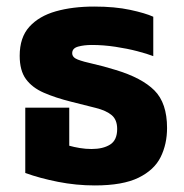

<svg xmlns="http://www.w3.org/2000/svg" viewBox="-20 -551 561 585"><path d="M269 14Q212 14 156.5 3Q101 -8 57 -24V-223H191V-107Q205 -103 223 -100Q241 -97 259 -97Q294 -97 315.5 -110.5Q337 -124 337 -158Q337 -186 320.5 -200Q304 -214 272.5 -222Q241 -230 197 -241Q149 -253 113.5 -268.5Q78 -284 59 -310Q40 -336 40 -381Q40 -437 69.5 -469.5Q99 -502 150 -516.5Q201 -531 267 -531Q330 -531 376.5 -521Q423 -511 447 -500V-380Q429 -387 398.5 -395Q368 -403 331.5 -408.5Q295 -414 260 -414Q236 -414 218 -409Q200 -404 200 -389Q200 -376 217 -369.5Q234 -363 263.5 -356.5Q293 -350 332 -338Q412 -314 450.5 -275.5Q489 -237 489 -161Q489 -112 469.5 -72.5Q450 -33 402 -9.5Q354 14 269 14Z"/></svg>

Font: Noto Sans Thai UI SemCond ExtBd
Style: Regular
Weight: 800
Width: 4
Designer: Monotype Design Team
Foundry: Monotype Imaging Inc.
Version: Version 2.000